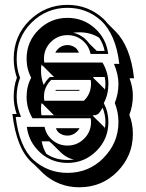

<svg xmlns="http://www.w3.org/2000/svg" viewBox="-20 -712 605 793"><path d="M371.1 -580.6Q369.1 -582.5 367.7 -584.2Q366.2 -585.9 364.3 -587.4ZM412.6 -343.8Q412.6 -342.8 412.8 -341.3Q413.1 -339.8 413.1 -338.9Q414.1 -345.7 414.8 -352.3Q415.5 -358.9 415.5 -365.7Q415.5 -379.9 412.6 -394H365.2Q365.2 -393.1 365.5 -392.1Q365.7 -391.1 365.7 -390.1ZM149.4 -420.4Q149.4 -404.8 152.1 -389.9Q154.8 -375 160.6 -360.8Q168 -376 181.2 -389.2L186 -394H203.1L155.8 -441.4H152.8Q152.3 -442.9 152.1 -444.6Q151.9 -446.3 151.4 -447.8Q150.4 -440.9 149.9 -434.1Q149.4 -427.2 149.4 -420.4ZM412.1 -185.5Q412.1 -183.6 413.1 -179.7Q414.1 -186.5 414.8 -193.6Q415.5 -200.7 415.5 -208Q415.5 -237.8 403.8 -267.1Q399.9 -260.3 395.5 -253.7Q391.1 -247.1 385.3 -241.2L375 -236.3H202.6L155.3 -283.7H152.3Q151.4 -286.6 151.4 -288.6Q150.4 -282.2 149.9 -275.9Q149.4 -269.5 149.4 -263.2Q149.4 -255.9 149.7 -249.3Q149.9 -242.7 151.4 -235.8H364.7Q364.7 -234.9 365 -233.9Q365.2 -232.9 365.2 -231.9ZM307.6 -578.6Q300.8 -578.6 294.4 -578.1Q288.1 -577.6 282.2 -576.7Q294.9 -574.2 306.4 -568.4Q317.9 -562.5 328.6 -554.2Q340.8 -543.5 348.6 -532.2L379.9 -501.5H412.1Q406.2 -531.7 389.6 -556.2Q354 -578.6 307.6 -578.6ZM152.3 -128.4Q157.2 -100.1 171.4 -76.7Q209 -51.3 258.8 -51.3Q265.6 -51.3 272 -51.8Q278.3 -52.2 285.2 -53.2Q259.8 -58.1 238.8 -75.7Q236.3 -77.6 234.4 -79.3Q232.4 -81.1 230.5 -83L193.4 -119.6Q192.4 -120.6 191.2 -121.6Q189.9 -122.6 189 -123.5Q187.5 -124.5 186 -125.7Q184.6 -127 183.1 -128.4ZM36.6 -469.2Q36.6 -562.5 101.1 -627Q167.5 -691.9 258.8 -691.9Q344.2 -691.9 407.2 -634.3Q411.6 -629.9 416 -625.2Q420.4 -620.6 424.3 -615.2L458 -581.5Q486.8 -552.7 506.6 -504.2Q526.4 -455.6 533.7 -388.7H515.1Q528.8 -351.1 528.8 -316.9Q528.8 -295.4 525.1 -276.1Q521.5 -256.8 514.2 -237.8Q521.5 -219.2 525.1 -200Q528.8 -180.7 528.8 -159.2Q528.8 -112.8 512.5 -74Q496.1 -35.2 463.9 -2.4Q399.9 61.5 307.6 61.5Q222.7 61.5 159.7 5.4L155.8 1.5L121.6 -32.2L109.9 -42.5Q47.9 -100.1 31.2 -241.2H48.8Q36.6 -277.3 36.6 -312Q36.6 -333.5 39.8 -353.5Q43 -373.5 49.8 -391.1Q43.5 -409.2 40 -429Q36.6 -448.7 36.6 -469.2ZM309.1 -340.8Q308.1 -339.8 307.9 -338.9Q307.6 -337.9 307.1 -336.9H208.5Q209 -337.9 210.9 -340.8ZM297.9 -168.5Q281.2 -151.9 258.8 -151.9Q238.3 -151.9 223.1 -164.1Q215.8 -169.4 210.9 -182.6H308.6Q306.6 -178.7 304 -175.3Q301.3 -171.9 297.9 -168.5ZM218.8 -509.3Q235.4 -525.9 258.8 -525.9Q278.3 -525.9 294.4 -512.7Q300.3 -506.8 306.2 -494.6H208.5Q211.9 -502 219.2 -509.3ZM327.6 -296.9Q346.7 -315.9 353 -340.8H354.5L353 -341.8Q356 -353 356 -365.7Q356 -374 354.5 -381.8H191.4L189.9 -380.4Q170.9 -361.3 164.6 -336.9H163.1L164.1 -335.9Q161.6 -324.2 161.6 -312Q161.6 -303.7 163.1 -295.9H326.2ZM89.8 -469.2Q89.8 -539.6 139.4 -588.9Q189 -638.2 258.8 -638.2Q324.2 -638.2 371.8 -595.2Q419.4 -552.2 426.8 -489.3H354Q347.2 -522.9 320.8 -544.9Q294.4 -566.9 258.8 -566.9Q218.8 -566.9 190.2 -538.6Q161.6 -510.3 161.6 -469.2Q161.6 -460.9 163.1 -453.6H403.3Q427.7 -413.1 427.7 -365.7Q427.7 -321.8 408.7 -286.1Q427.7 -250 427.7 -208Q427.7 -137.7 378.2 -88.4Q328.6 -39.1 258.8 -39.1Q193.4 -39.1 146 -82Q98.6 -125 90.8 -188H164.1Q170.4 -154.8 197 -132.8Q223.6 -110.8 258.8 -110.8Q298.8 -110.8 327.4 -139.2Q356 -167.5 356 -208Q356 -216.3 354.5 -223.6H114.3Q89.8 -264.6 89.8 -312Q89.8 -355.5 108.9 -391.1Q89.8 -427.2 89.8 -469.2ZM48.8 -469.2Q48.8 -448.2 52.2 -428.7Q55.7 -409.2 63 -390.6Q48.8 -354 48.8 -312Q48.8 -271.5 66.9 -229H44.9Q59.6 -105.5 118.2 -51.3Q178.2 2 258.8 2Q346.2 2 407.2 -59.1H406.7Q469.2 -121.6 469.2 -208Q469.2 -229.5 465.3 -248.8Q461.4 -268.1 454.1 -286.6Q461.4 -305.2 465.3 -324.7Q469.2 -344.2 469.2 -365.7Q469.2 -403.8 450.7 -448.2H472.7Q465.8 -509.3 446.5 -554Q427.2 -598.6 398.9 -625.5Q339.4 -679.7 258.8 -679.7Q171.9 -679.7 109.9 -618.2Q48.8 -557.1 48.8 -469.2Z"/></svg>

Font: Gondrin
Style: Regular
Weight: 400
Designer: Peter Wiegel, original typeface by Carl Albert Fahrenwaldt 1901
Foundry: Peter Wiegel
Version: Version 1.000 2010 initial release